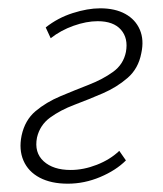

<svg xmlns="http://www.w3.org/2000/svg" viewBox="-20 -436 393 462"><path d="M143 6Q103 6 75.5 -8.5Q48 -23 36.5 -49.5Q25 -76 32 -110Q40 -147 65.5 -168.5Q91 -190 125.5 -204.5Q160 -219 193.5 -232Q227 -245 252 -263Q277 -281 283 -311Q289 -344 271 -364.5Q253 -385 215 -385Q188 -385 157 -374Q126 -363 102 -344L90 -370Q119 -393 155 -404.5Q191 -416 221 -416Q257 -416 281.5 -402.5Q306 -389 316.5 -364.5Q327 -340 320 -308Q313 -271 287 -248.5Q261 -226 227.5 -211.5Q194 -197 159.5 -184Q125 -171 100.5 -153Q76 -135 69 -105Q62 -69 85 -48Q108 -27 150 -27Q181 -27 213 -39.5Q245 -52 267 -73L283 -50Q259 -26 221 -10Q183 6 143 6Z"/></svg>

Font: Ysabeau Infant ExtraLight
Style: Italic
Weight: 250
Italic angle: -12°
Designer: Christian Thalmann (Catharsis Fonts)
Version: Version 2.001;gftools[0.9.30]; featfreeze: ss01,ss02,lnum